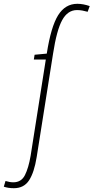

<svg xmlns="http://www.w3.org/2000/svg" viewBox="-141 -770 492 1010"><path d="M-68 220Q-98 220 -121 212L-112 182Q-90 189 -71 189Q-29 189 -10 151.5Q9 114 20 50L100 -457H37L41 -482L105 -488Q127 -629 164.5 -689.5Q202 -750 266 -750Q296 -750 331 -738L320 -708Q306 -712 292.5 -714.5Q279 -717 264 -717Q215 -717 186 -664Q157 -611 138 -487L52 56Q39 137 12 178.5Q-15 220 -68 220Z"/></svg>

Font: Georama Condensed ExtraLight
Style: Italic
Weight: 200
Width: 3
Italic angle: -9°
Designer: Jean-Baptiste Levee
Foundry: Production Type
Version: Version 1.000